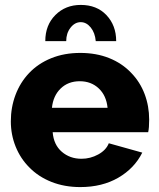

<svg xmlns="http://www.w3.org/2000/svg" viewBox="-20 -750 644 780"><path d="M369 -583H452Q452 -647 412 -689Q373 -730 308 -730Q246 -730 205 -689Q164 -648 164 -583H249Q249 -615 266.5 -637.5Q284 -660 308 -660Q331 -660 348.5 -638.5Q366 -617 369 -583ZM558 -130 422 -168Q411 -140 379 -122.5Q347 -105 311 -105Q264 -105 231 -133.5Q198 -162 194 -213H582Q586 -230 586 -264Q586 -319 567.5 -368Q549 -417 513 -454Q476 -493 423.5 -514Q371 -535 306 -535Q241 -535 188 -513.5Q135 -492 98 -453Q62 -415 43 -364.5Q24 -314 24 -257Q24 -203 43.5 -154.5Q63 -106 99 -70Q136 -32 189 -11Q242 10 306 10Q395 10 460.5 -28Q526 -66 558 -130ZM304 -420Q350 -420 381 -391Q412 -362 417 -312H191Q196 -361 226.5 -390.5Q257 -420 304 -420Z"/></svg>

Font: RT Raleway ExtraBold
Style: Regular
Weight: 400
Designer: Matt McInerney, Pablo Impallari, Rodrigo Fuenzalida — Edited by Milan Moffatt in April 2016
Foundry: Matt McInerney, Pablo Impallari, Rodrigo Fuenzalida — Edited by Milan Moffatt in April 2016
Version: Version 3.001